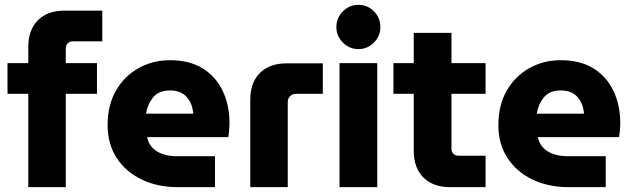

<svg xmlns="http://www.w3.org/2000/svg" viewBox="-20 -774 2617 794"><path d="M97 0V-386H11V-513H97V-580Q97 -650 136.5 -690Q176 -730 247 -730H403V-603H281Q268 -603 260 -594.5Q252 -586 252 -574V-513H381V-386H252V0Z M717 0Q630 0 564 -32.5Q498 -65 461.5 -122.5Q425 -180 425 -256Q425 -340 460 -400Q495 -460 553.5 -492.5Q612 -525 683 -525Q764 -525 818.5 -491Q873 -457 901 -398Q929 -339 929 -265Q929 -251 927.5 -234Q926 -217 924 -207H588Q597 -167 630 -147.5Q663 -128 712 -128H869V0ZM584 -304H779Q776 -346 752 -373Q728 -400 683 -400Q636 -400 612.5 -370.5Q589 -341 584 -304Z M1015 0V-362Q1015 -432 1054.5 -472Q1094 -512 1166 -512H1315V-386H1204Q1189 -386 1179.5 -376Q1170 -366 1170 -352V0Z M1384 0V-513H1540V0ZM1462 -571Q1425 -571 1398 -598Q1371 -625 1371 -662Q1371 -700 1398 -727Q1425 -754 1462 -754Q1500 -754 1526.5 -727Q1553 -700 1553 -662Q1553 -625 1526.5 -598Q1500 -571 1462 -571Z M1842 0Q1771 0 1731 -40Q1691 -80 1691 -150V-386H1607V-513H1691V-638H1847V-513H1988V-386H1847V-159Q1847 -146 1855 -138Q1863 -130 1876 -130H1988V0Z M2333 0Q2246 0 2180 -32.5Q2114 -65 2077.5 -122.5Q2041 -180 2041 -256Q2041 -340 2076 -400Q2111 -460 2169.5 -492.5Q2228 -525 2299 -525Q2380 -525 2434.5 -491Q2489 -457 2517 -398Q2545 -339 2545 -265Q2545 -251 2543.5 -234Q2542 -217 2540 -207H2204Q2213 -167 2246 -147.5Q2279 -128 2328 -128H2485V0ZM2200 -304H2395Q2392 -346 2368 -373Q2344 -400 2299 -400Q2252 -400 2228.5 -370.5Q2205 -341 2200 -304Z"/></svg>

Font: MuseoModerno
Style: Bold
Weight: 700
Designer: Pablo Cosgaya, Héctor Gatti, Marcela Romero, and the Authors of The MuseoModerno Project.
Foundry: Omnibus-Type Team
Version: Version 1.001